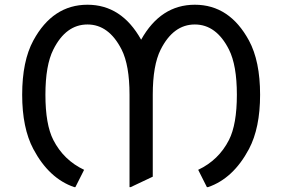

<svg xmlns="http://www.w3.org/2000/svg" viewBox="-20 -767 1186 807"><path d="M524.4 19.5V-368.7Q524.4 -492.7 491.2 -558.6Q437.5 -664.1 347.7 -664.1Q256.8 -664.1 204.1 -558.6Q170.9 -492.7 170.9 -368.7Q170.9 -243.7 204.1 -178.7Q247.6 -93.8 333.5 -53.2L296.9 19.5H292Q186 -16.6 120.1 -140.6Q73.2 -229 73.2 -368.7Q73.2 -510.3 120.1 -596.7Q201.7 -747.1 347.7 -747.1Q491.2 -747.1 573.2 -600.1Q655.3 -747.1 798.8 -747.1Q944.8 -747.1 1026.4 -596.7Q1073.2 -510.3 1073.2 -368.7Q1073.2 -229 1026.4 -140.6Q960.4 -16.6 854.5 19.5H849.6L813 -53.2Q899.4 -94.2 942.4 -178.7Q975.6 -244.1 975.6 -368.7Q975.6 -492.7 942.4 -558.6Q889.2 -664.1 798.8 -664.1Q708.5 -664.1 655.3 -558.6Q622.1 -492.7 622.1 -368.7V-24.4L529.3 19.5Z"/></svg>

Font: Nova Oval
Style: Book
Weight: 400
Version: Version 2.000